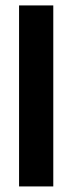

<svg xmlns="http://www.w3.org/2000/svg" viewBox="-20 -670 259 690"><path d="M48.5 -650.5H171.5V0H48.5Z"/></svg>

Font: Overused Grotesk SemiBold
Style: Regular
Weight: 610
Version: Version 0.004